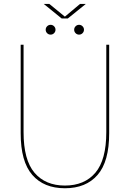

<svg xmlns="http://www.w3.org/2000/svg" viewBox="-20 -970 675 998"><path d="M547.5 -277.5Q547.5 -130 487.2 -60.8Q427 8.5 317.5 8.5Q208 8.5 147.8 -60.8Q87.5 -130 87.5 -277.5Q87.5 -302 87.5 -330.2Q87.5 -358.5 87.5 -390.5V-737.5H102.5V-397Q102.5 -364.5 102.5 -336Q102.5 -307.5 102.5 -283Q102.5 -139 159.2 -72.2Q216 -5.5 317.5 -5.5Q419 -5.5 475.8 -72.2Q532.5 -139 532.5 -283V-737.5H547.5ZM243 -790Q232.5 -790 225 -797.5Q217.5 -805 217.5 -815.5Q217.5 -826 225 -833.5Q232.5 -841 243 -841Q253.5 -841 261 -833.5Q268.5 -826 268.5 -815.5Q268.5 -805 261 -797.5Q253.5 -790 243 -790ZM391 -790Q380.5 -790 373 -797.5Q365.5 -805 365.5 -815.5Q365.5 -826 373 -833.5Q380.5 -841 391 -841Q401.5 -841 409 -833.5Q416.5 -826 416.5 -815.5Q416.5 -805 409 -797.5Q401.5 -790 391 -790ZM207.5 -949.5H236.5L322 -879.5H312.5L396 -949.5H426L332.5 -874H300.5Z"/></svg>

Font: Epilogue Thin
Style: Regular
Weight: 250
Designer: Tyler Finck
Foundry: Etcetera Type Co
Version: Version 2.111